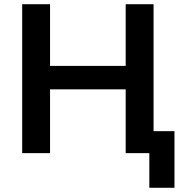

<svg xmlns="http://www.w3.org/2000/svg" viewBox="-20 -725 878 909"><path d="M687 164V0H579V-104H806V164ZM85 0V-705H217V-413H575V-705H707V0H575V-302H217V0Z"/></svg>

Font: Nunito Sans 10pt
Style: Bold
Weight: 700
Designer: Vernon Adams
Foundry: Vernon Adams
Version: Version 3.101;gftools[0.9.27]